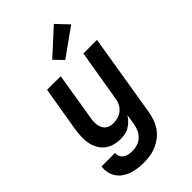

<svg xmlns="http://www.w3.org/2000/svg" viewBox="-295 -883 1189 1189"><g transform="rotate(-45 300.0 -288.0)"><path d="M220 213Q193 213 167 210Q141 207 116.5 198.5Q92 190 71.5 176Q51 162 37 141.5Q23 121 17.5 95.5Q12 70 16 44H134Q132 60 139 74.5Q146 89 158.5 97.5Q171 106 187 109Q203 112 220 112Q242 112 264 105Q286 98 303 82Q320 66 329.5 44.5Q339 23 343 2L354 -67Q343 -50 328 -35Q313 -20 295.5 -9.5Q278 1 258 4.5Q238 8 219 8Q190 8 162.5 0Q135 -8 114 -25Q93 -42 80 -66.5Q67 -91 61.5 -118Q56 -145 57.5 -174.5Q59 -204 63 -233L113 -530H232L181 -217Q178 -202 177.5 -187Q177 -172 179 -158Q181 -144 187.5 -131Q194 -118 204.5 -109Q215 -100 229 -96.5Q243 -93 258 -93Q278 -93 298.5 -99Q319 -105 335.5 -118.5Q352 -132 361.5 -151Q371 -170 374 -190L431 -530H550L460 18Q455 45 445.5 71.5Q436 98 419 122Q402 146 378.5 164Q355 182 328.5 193.5Q302 205 274.5 209Q247 213 220 213ZM323 -581 267 -639 431 -789 505 -711Z"/></g></svg>

Font: Iosevka Curly Extended
Style: Bold Italic
Weight: 700
Width: 7
Italic angle: -9°
Monospace: yes
Designer: Belleve Invis
Foundry: Belleve Invis
Version: Version 11.1.0; ttfautohint (v1.8.3)